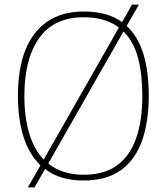

<svg xmlns="http://www.w3.org/2000/svg" viewBox="-20 -775 726 835"><path d="M156 -56Q107 -103 82.5 -179.5Q58 -256 58 -359Q58 -476 90.5 -557.5Q123 -639 187 -682Q251 -725 344 -725Q396 -725 437.5 -713.5Q479 -702 511 -679L554 -755H584L531 -662Q581 -616 604 -539Q627 -462 627 -358Q627 -247 598 -164Q569 -81 506.5 -35.5Q444 10 343 10Q292 10 250 -2.5Q208 -15 176 -40L130 40H101ZM343 -15Q434 -15 490 -56.5Q546 -98 572.5 -175Q599 -252 599 -358Q599 -453 580 -524Q561 -595 517 -638L190 -64Q219 -40 257.5 -27.5Q296 -15 343 -15ZM497 -655Q469 -677 430.5 -688.5Q392 -700 344 -700Q215 -700 150.5 -609.5Q86 -519 86 -358Q86 -265 107 -195Q128 -125 170 -81Z"/></svg>

Font: Noto Serif Bengali Thin
Style: Regular
Weight: 250
Version: Version 2.003